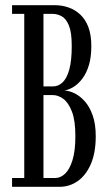

<svg xmlns="http://www.w3.org/2000/svg" viewBox="-20 -720 418 740"><path d="M26.5 0V-34H73.5V-666.5H26.5V-700H191Q219 -700 244.2 -691.2Q269.5 -682.5 289.5 -663.8Q309.5 -645 320.8 -615Q332 -585 332 -542.5Q332 -500.5 322.8 -469.5Q313.5 -438.5 298 -417.8Q282.5 -397 264.2 -385.5Q246 -374 228 -371Q246.5 -370.5 267.2 -360.5Q288 -350.5 306.8 -329.5Q325.5 -308.5 337.2 -275.2Q349 -242 349 -195Q349 -131 330 -87.5Q311 -44 279.5 -22Q248 0 209.5 0ZM147.5 -34H193.5Q213 -34 230.5 -50.2Q248 -66.5 259.2 -102Q270.5 -137.5 270.5 -195.5Q270.5 -256 257 -290.5Q243.5 -325 223.8 -339.2Q204 -353.5 184.5 -353.5H147.5ZM147.5 -387H184.5Q204.5 -387 220.8 -402Q237 -417 246.8 -451Q256.5 -485 256.5 -542.5Q256.5 -595.5 245.5 -622Q234.5 -648.5 217.5 -657.5Q200.5 -666.5 183.5 -666.5H147.5Z"/></svg>

Font: Imbue Thin 10pt
Style: Regular
Weight: 400
Version: Version 1.102